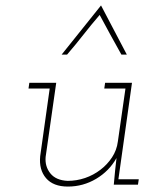

<svg xmlns="http://www.w3.org/2000/svg" viewBox="-20 -680 563 707"><path d="M399 0H488L491 -20H416L466 -375H367L364 -354H442L414 -159Q410 -127 392.5 -100.5Q375 -74 350 -55Q324 -35 293 -24.5Q262 -14 229 -14Q186 -16 165.5 -41.5Q145 -67 148 -102L187 -375H88L85 -354H163L128 -105Q123 -55 149.5 -24Q176 7 230 7Q286 7 334 -21.5Q382 -50 409 -98L404 -53ZM352 -660Q316 -615 279.5 -569.5Q243 -524 207 -479H227Q258 -515 287 -552Q316 -589 347 -625Q367 -588 386.5 -552Q406 -516 427 -479H447Q423 -524 399.5 -569.5Q376 -615 352 -660Z"/></svg>

Font: Josefin Slab ExtraLight
Style: Italic
Weight: 250
Italic angle: -12°
Designer: Santiago Orozco
Foundry: Typemade
Version: Version 2.100